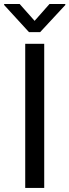

<svg xmlns="http://www.w3.org/2000/svg" viewBox="-35 -927 342 947"><path d="M0 0ZM183.1 0H89.4V-710.9H183.1ZM135.7 -824.2 209 -907.2H287.1V-902.3L163.1 -768.6H107.9L-14.6 -902.3V-907.2H62Z"/></svg>

Font: Roboto
Style: Regular
Weight: 400
Designer: Google
Version: Version 2.134; 2016; ttfautohint (v1.6)